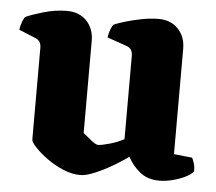

<svg xmlns="http://www.w3.org/2000/svg" viewBox="-43 -546 671 596"><g transform="rotate(5 293.0 -248.0)"><path d="M227 4Q202 4 174.5 -7.5Q147 -19 123.5 -36Q100 -53 85 -69Q70 -85 70 -93V-379Q70 -400 53 -407L0 -429Q2 -443 6.5 -454.5Q11 -466 15 -470Q32 -478 69 -489Q106 -500 143 -500Q181 -500 204 -476Q227 -452 227 -414V-127Q237 -119 252 -106.5Q267 -94 275 -94Q285 -94 310 -101Q335 -108 355 -119V-379Q355 -400 338 -407L275 -429Q277 -443 281.5 -454.5Q286 -466 290 -470Q301 -475 324 -482Q347 -489 375 -494.5Q403 -500 428 -500Q466 -500 489 -476Q512 -452 512 -414V-86L569 -80Q572 -75 575.5 -64Q579 -53 579 -39Q574 -30 556.5 -21Q539 -12 516.5 -6Q494 0 474 0Q437 0 413 -19.5Q389 -39 375 -66Q358 -53 330 -36.5Q302 -20 274 -8Q246 4 227 4Z"/></g></svg>

Font: Texturina 72pt Black
Style: Regular
Weight: 900
Designer: Guillermo Torres Carreño
Foundry: Omnibus-Type
Version: Version 1.002; ttfautohint (v1.8.3)